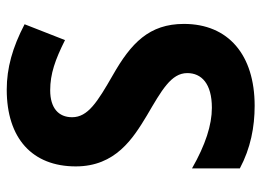

<svg xmlns="http://www.w3.org/2000/svg" viewBox="-123 -644 776 570"><g transform="rotate(-90 265.0 -359.0)"><path d="M236 9C387 9 479 -69 479 -201C479 -304 422 -358 327 -412C247 -458 202 -486 202 -533C202 -573 229 -598 282 -598C331 -598 373 -583 431 -554L478 -674C409 -710 348 -727 284 -727C139 -727 56 -651 56 -522C56 -404 139 -352 207 -311C282 -267 333 -239 333 -191C333 -149 302 -118 230 -118C179 -118 120 -137 50 -177V-35C110 -3 173 9 236 9Z"/></g></svg>

Font: Noto Sans Mono Condensed ExtraBold
Style: Regular
Weight: 800
Width: 3
Designer: Monotype Design Team
Foundry: Monotype Imaging Inc.
Version: Version 2.014